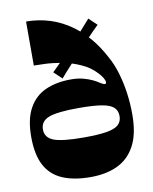

<svg xmlns="http://www.w3.org/2000/svg" viewBox="-86 -826 716 898"><g transform="rotate(-10 272.0 -376.5)"><path d="M272 8Q192 8 138 -15.5Q84 -39 57 -90Q30 -141 30 -225Q30 -309 58.5 -360.5Q87 -412 138.5 -435Q190 -458 259 -458Q292 -458 316.5 -451.5Q341 -445 359 -436.5Q377 -428 387 -421Q396 -415 402.5 -412Q409 -409 413 -409Q419 -409 419 -417Q419 -425 412 -437Q405 -449 392 -463Q379 -477 361 -490.5Q343 -504 320 -514Q278 -533 234 -541Q190 -549 154 -550.5Q118 -552 100 -552V-761Q159 -761 214 -743.5Q269 -726 318 -690Q356 -662 389.5 -622.5Q423 -583 451 -530Q473 -491 486.5 -445Q500 -399 507 -349.5Q514 -300 514 -247Q514 -154 483.5 -98Q453 -42 399 -17Q345 8 272 8ZM272 -180Q340 -180 380 -186.5Q420 -193 437 -208.5Q454 -224 454 -250Q454 -276 437 -291.5Q420 -307 380 -313.5Q340 -320 272 -320Q170 -320 130 -304.5Q90 -289 90 -250Q90 -211 130 -195.5Q170 -180 272 -180ZM222 -469 184 -505Q211 -531 237 -558Q263 -585 288 -613Q314 -640 339.5 -668Q365 -696 389 -724L427 -688Q400 -662 374.5 -635Q349 -608 323 -580Q298 -553 272 -525Q246 -497 222 -469Z"/></g></svg>

Font: Ojuju ExtraBold
Style: Regular
Weight: 800
Designer: Chisaokwu Joboson, Mirko Velimirovic
Foundry: Udi Foundry
Version: Version 1.000